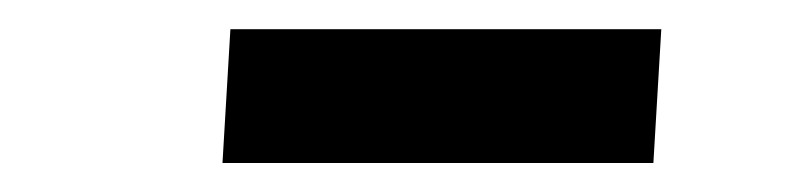

<svg xmlns="http://www.w3.org/2000/svg" viewBox="-20 -746 540 131"><path d="M137.2 -726.1H431.2L425.8 -634.8H131.8Z"/></svg>

Font: Literata Book
Style: Bold Italic
Weight: 700
Italic angle: -3°
Designer: Latin by Veronika Burian and Jose Scaglione. Greek by Irene Vlachou. Cyrillic by Vera Evstafieva
Foundry: TypeTogether
Version: Version 1.003;PS 001.003;hotconv 1.0.88;makeotf.lib2.5.64775